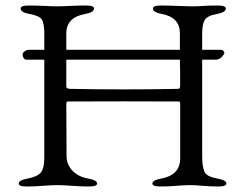

<svg xmlns="http://www.w3.org/2000/svg" viewBox="-20 -673 902 698"><path d="M715 -100Q716 -60 725.5 -45Q735 -30 770 -24Q803 -18 803 -6Q803 5 774 5Q745 5 717 2.5Q689 0 670 0Q650 0 621 2.5Q592 5 563 5Q534 5 534 -6Q534 -18 567 -24Q635 -37 635 -97V-297Q635 -304 630 -304Q431 -305 226 -304Q221 -304 221 -293Q221 -266 221.5 -206.5Q222 -147 222 -106Q222 -75 243.5 -52.5Q265 -30 300 -24Q333 -18 333 -6Q333 5 304 5Q276 5 242.5 2.5Q209 0 187 0Q167 0 136 2.5Q105 5 77 5Q48 5 48 -6Q48 -18 81 -24Q117 -31 129 -46.5Q141 -62 141 -99V-456H76Q70 -456 66 -462Q62 -468 62 -474Q62 -481 69.5 -486.5Q77 -492 86 -492H141V-551Q141 -588 132 -602Q123 -616 88 -622Q55 -628 55 -642Q55 -653 84 -653Q113 -653 141 -651.5Q169 -650 187 -650Q206 -650 235 -651.5Q264 -653 293 -653Q322 -653 322 -642Q322 -628 289 -622Q221 -610 221 -551V-492H224H634V-552Q634 -610 569 -622Q536 -628 536 -642Q536 -653 565 -653Q593 -653 626.5 -651.5Q660 -650 681 -650Q697 -650 720 -651.5Q743 -653 772 -653Q801 -653 801 -642Q801 -628 768 -622Q734 -616 724.5 -600.5Q715 -585 715 -552V-492H782Q788 -492 792.5 -487.5Q797 -483 795 -478Q783 -456 764 -456H715ZM634 -456H222H221V-359Q221 -350 235 -350Q432 -346 628 -350Q635 -350 635 -362Q635 -423 634 -456Z"/></svg>

Font: EB Garamond
Style: SC
Weight: 400
Version: Version 000.010